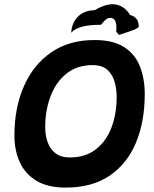

<svg xmlns="http://www.w3.org/2000/svg" viewBox="-20 -846 717 892"><path d="M285 25.5Q202.5 25.5 150 -5.8Q97.5 -37 72.2 -91.8Q47 -146.5 47 -216Q47 -345 91 -445.2Q135 -545.5 218 -602.8Q301 -660 419 -660Q506 -660 557 -627Q608 -594 630.2 -537Q652.5 -480 652.5 -409Q652.5 -281.5 611.8 -183.5Q571 -85.5 489.5 -30Q408 25.5 285 25.5ZM304.5 -114.5Q376.5 -114.5 425 -152Q473.5 -189.5 497.8 -253.2Q522 -317 522 -395.5Q522 -432.5 512.2 -466.5Q502.5 -500.5 478.2 -522Q454 -543.5 410 -543.5Q338 -543.5 288.8 -504Q239.5 -464.5 214.8 -398.8Q190 -333 190 -254.5Q190 -217.5 201.2 -185.8Q212.5 -154 237.5 -134.2Q262.5 -114.5 304.5 -114.5ZM311 -694Q313 -739.5 342.2 -768.8Q371.5 -798 419.5 -798.5Q478.5 -833 519.5 -824.8Q560.5 -816.5 584 -776.5Q626 -765.5 624.5 -720Q610 -709 580.8 -699.8Q551.5 -690.5 532.5 -683.5Q529.5 -687 526.8 -691Q524 -695 520 -698.5Q522 -723 519.2 -736.2Q516.5 -749.5 510 -756Q501 -765 486.2 -762.5Q471.5 -760 449.5 -731Q398 -731 363.5 -722.5Q329 -714 311 -694Z"/></svg>

Font: Grandstander SemiBold
Style: Italic
Weight: 600
Italic angle: -15°
Designer: Tyler Finck
Foundry: Etcetera Type Co
Version: Version 1.200; ttfautohint (v1.8.3)